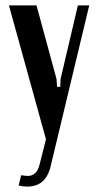

<svg xmlns="http://www.w3.org/2000/svg" viewBox="-20 -515 363 710"><path d="M115 -495 189 -223 191 -194H203L204 -223L268 -495H310L167 101Q149 175 81 175Q65 175 49 171L58 133Q71 135 81.5 135.5Q92 136 101 131.5Q110 127 116.5 117.5Q123 108 127 91L150 0L13 -495Z"/></svg>

Font: Moniqa Paragraph
Style: Bold
Weight: 700
Designer: Rajesh Rajput
Foundry: Rajesh Rajput
Version: Version 1.000